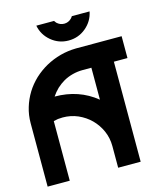

<svg xmlns="http://www.w3.org/2000/svg" viewBox="-120 -899 825 986"><g transform="rotate(-15 293.0 -406.5)"><path d="M347.7 -802.2Q352.5 -807.1 356.4 -813.5H450.7Q440.9 -763.2 401.1 -730Q361.3 -696.8 309.1 -696.8Q256.8 -696.8 217 -730Q177.2 -763.2 167.5 -813.5H261.7Q265.1 -807.6 270 -802.2Q287.1 -786.1 309.1 -786.1Q331.5 -786.1 347.7 -802.2ZM334 -647.9H576.7V-531.7H504.4V0H384.8V-114.7Q384.8 -158.2 368.2 -195.8Q351.6 -233.4 322.8 -262.2Q295.4 -289.6 256.3 -307.1Q218.3 -323.2 176.3 -323.2Q163.1 -323.2 150.9 -321.8Q135.7 -319.3 127.4 -316.9V0H9.8V-336.9Q9.8 -380.9 22 -420.4Q33.7 -459.5 55.2 -494.6Q75.7 -527.8 106.4 -557.1Q137.2 -585.4 172.4 -605Q210 -625.5 249.5 -636.2Q289.6 -647 334 -647.9ZM384.8 -361.8V-531.7H337.9Q311 -531.7 284.7 -524.9Q258.8 -518.1 236.8 -505.9Q216.8 -494.6 196.3 -476.1Q177.7 -458 164.1 -437.5Q292 -437.5 384.8 -361.8Z"/></g></svg>

Font: Sangha Kali
Style: Regular
Weight: 400
Designer: Seslavinskaya Anna
Foundry: Popkern
Version: Version 2.000;PS 002.000;hotconv 1.0.88;makeotf.lib2.5.64775